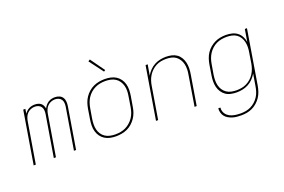

<svg xmlns="http://www.w3.org/2000/svg" viewBox="-119 -1153 2638 1783"><g transform="rotate(-20 1200.0 -261.5)"><path d="M34 0 120 -520H141L134 -474Q142 -487 153.5 -497.5Q165 -508 178.5 -515Q192 -522 206.5 -525Q221 -528 235 -528Q252 -528 267.5 -524Q283 -520 295 -510.5Q307 -501 314 -487Q321 -473 323 -457Q331 -473 342.5 -487Q354 -501 369 -510.5Q384 -520 400.5 -524Q417 -528 434 -528Q457 -528 477.5 -519.5Q498 -511 509.5 -493Q521 -475 522.5 -452Q524 -429 520 -406L453 0H432L500 -410Q503 -429 501.5 -447.5Q500 -466 490.5 -480.5Q481 -495 464 -502Q447 -509 428 -509Q408 -509 388 -501Q368 -493 353.5 -477.5Q339 -462 331.5 -442Q324 -422 321 -403L254 0H233L301 -410Q304 -429 302.5 -447.5Q301 -466 291.5 -480.5Q282 -495 265 -502Q248 -509 229 -509Q209 -509 189 -501Q169 -493 154.5 -477.5Q140 -462 132.5 -442Q125 -422 122 -403L55 0Z M847 8Q817 8 788.5 2Q760 -4 736.5 -19Q713 -34 697 -56.5Q681 -79 673.5 -106.5Q666 -134 666.5 -163.5Q667 -193 672 -223L688 -323Q693 -351 702 -378Q711 -405 727.5 -429.5Q744 -454 767 -474Q790 -494 816.5 -506Q843 -518 871 -523Q899 -528 927 -528Q956 -528 985 -522Q1014 -516 1037.5 -501Q1061 -486 1077 -463.5Q1093 -441 1100.5 -413.5Q1108 -386 1107.5 -356.5Q1107 -327 1102 -297L1085 -197Q1081 -169 1071.5 -142Q1062 -115 1045.5 -90.5Q1029 -66 1006.5 -46Q984 -26 957.5 -14Q931 -2 902.5 3Q874 8 847 8ZM847 -11Q872 -11 898 -15.5Q924 -20 948 -31.5Q972 -43 993 -61.5Q1014 -80 1029 -102.5Q1044 -125 1052.5 -150Q1061 -175 1065 -200L1081 -300Q1086 -327 1086.5 -353.5Q1087 -380 1080.5 -404.5Q1074 -429 1060 -450Q1046 -471 1025 -484.5Q1004 -498 978.5 -503.5Q953 -509 926 -509Q901 -509 875.5 -504.5Q850 -500 825.5 -488.5Q801 -477 780 -458.5Q759 -440 744.5 -417.5Q730 -395 721.5 -370Q713 -345 709 -320L692 -220Q688 -193 687.5 -166.5Q687 -140 693 -115.5Q699 -91 713 -70Q727 -49 748 -35.5Q769 -22 794.5 -16.5Q820 -11 847 -11ZM946 -595 842 -734 860 -746 961 -605Z M1243 0 1329 -520H1350L1332 -415Q1347 -442 1369 -464.5Q1391 -487 1418 -501.5Q1445 -516 1474.5 -522Q1504 -528 1532 -528Q1561 -528 1589 -521.5Q1617 -515 1638.5 -499.5Q1660 -484 1674 -460.5Q1688 -437 1694 -410Q1700 -383 1699.5 -354.5Q1699 -326 1694 -297L1645 0H1624L1673 -300Q1678 -326 1678.5 -352Q1679 -378 1673.5 -402.5Q1668 -427 1655 -448Q1642 -469 1622.5 -483.5Q1603 -498 1578 -503.5Q1553 -509 1526 -509Q1502 -509 1476.5 -504.5Q1451 -500 1428 -488Q1405 -476 1385 -457.5Q1365 -439 1351 -416.5Q1337 -394 1329 -370Q1321 -346 1317 -321L1264 0Z M2007 223Q1985 223 1962.5 221Q1940 219 1919.5 212.5Q1899 206 1880.5 195.5Q1862 185 1849 169Q1836 153 1830 131.5Q1824 110 1826 88H1847Q1845 108 1850.5 126Q1856 144 1868 158Q1880 172 1896 181Q1912 190 1930.5 195Q1949 200 1968.5 202Q1988 204 2007 204Q2032 204 2057.5 199.5Q2083 195 2107 183.5Q2131 172 2151.5 153.5Q2172 135 2186.5 112.5Q2201 90 2209 65Q2217 40 2221 15L2241 -105Q2226 -79 2204 -56Q2182 -33 2154.5 -18.5Q2127 -4 2097.5 2Q2068 8 2039 8Q2010 8 1981.5 2Q1953 -4 1931 -19.5Q1909 -35 1894 -58Q1879 -81 1872.5 -108.5Q1866 -136 1866.5 -165Q1867 -194 1872 -223L1888 -323Q1893 -351 1902 -378Q1911 -405 1927 -429.5Q1943 -454 1966 -473.5Q1989 -493 2015 -505.5Q2041 -518 2069 -523Q2097 -528 2124 -528Q2155 -528 2184 -521Q2213 -514 2235.5 -497Q2258 -480 2271.5 -454.5Q2285 -429 2290 -400L2310 -520H2331L2242 18Q2237 46 2228 72.5Q2219 99 2203 123.5Q2187 148 2164.5 168Q2142 188 2116 200.5Q2090 213 2062.5 218Q2035 223 2007 223ZM2045 -11Q2069 -11 2094.5 -15.5Q2120 -20 2144 -32Q2168 -44 2188 -62Q2208 -80 2222 -102.5Q2236 -125 2244.5 -149.5Q2253 -174 2257 -199L2273 -299Q2278 -325 2278.5 -351.5Q2279 -378 2273.5 -402.5Q2268 -427 2255 -448.5Q2242 -470 2222 -484Q2202 -498 2176.5 -503.5Q2151 -509 2125 -509Q2100 -509 2074 -504.5Q2048 -500 2024 -488.5Q2000 -477 1979.5 -458.5Q1959 -440 1944.5 -417.5Q1930 -395 1921.5 -370Q1913 -345 1909 -320L1892 -220Q1888 -194 1887.5 -167.5Q1887 -141 1893 -116Q1899 -91 1912.5 -70.5Q1926 -50 1946.5 -36Q1967 -22 1992.5 -16.5Q2018 -11 2045 -11Z"/></g></svg>

Font: Iosevka SS04 Thin Extended
Style: Italic
Weight: 100
Width: 7
Italic angle: -9°
Monospace: yes
Designer: Belleve Invis
Foundry: Belleve Invis
Version: Version 19.0.0; ttfautohint (v1.8.4)